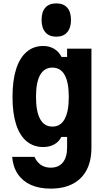

<svg xmlns="http://www.w3.org/2000/svg" viewBox="-20 -898 640 1136"><path d="M521 -25Q521 53 493 107Q465 161 411 189.5Q357 218 280 218Q212 218 163 196Q114 174 85.5 132Q57 90 52 30H184Q198 61 222 77.5Q246 94 280 94Q327 94 352 63Q377 32 377 -25V-88H343Q329 -59 300.5 -43.5Q272 -28 236 -28Q178 -28 137 -62.5Q96 -97 75 -163Q54 -229 54 -324Q54 -421 75 -488Q96 -555 137 -590.5Q178 -626 236 -626Q272 -626 300.5 -609Q329 -592 344 -561H377V-610H521ZM193 -324Q193 -238 217.5 -193.5Q242 -149 290 -149Q338 -149 362.5 -193.5Q387 -238 387 -324Q387 -411 362.5 -454.5Q338 -498 290 -498Q242 -498 217.5 -454.5Q193 -411 193 -324ZM313 -681Q271 -681 248.5 -707Q226 -733 226 -780Q226 -828 248.5 -853Q271 -878 313 -878Q355 -878 377.5 -853Q400 -828 400 -780Q400 -733 377.5 -707Q355 -681 313 -681Z"/></svg>

Font: Martian Mono Condensed SemiBold
Style: Regular
Weight: 600
Width: 3
Designer: Roman Shamin
Foundry: Evil Martians
Version: Version 1.000